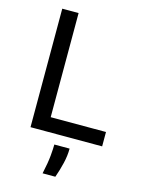

<svg xmlns="http://www.w3.org/2000/svg" viewBox="-130 -735 765 1033"><g transform="rotate(15 252.5 -218.5)"><path d="M85 0V-660H176V0ZM114 0V-80H484V0ZM212 223Q226 159 229.5 119Q233 79 233 57H318Q318 96 308 138.5Q298 181 283 223Z"/></g></svg>

Font: Bricolage Grotesque 17pt
Style: Regular
Weight: 400
Version: Version 1.001;gftools[0.9.33.dev8+g029e19f]